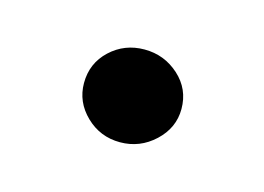

<svg xmlns="http://www.w3.org/2000/svg" viewBox="-34 -139 270 196"><g transform="rotate(15 101.5 -41.0)"><path d="M101 8Q80 8 65 -6.5Q50 -21 50 -41Q50 -62 65 -76Q80 -90 101 -90Q122 -90 137.5 -76Q153 -62 153 -41Q153 -21 137.5 -6.5Q122 8 101 8Z"/></g></svg>

Font: Alumni Sans SemiBold
Style: Regular
Weight: 600
Designer: Robert E. Leuschke
Foundry: Robert E. Leuschke
Version: Version 1.018